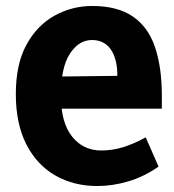

<svg xmlns="http://www.w3.org/2000/svg" viewBox="-20 -606 584 643"><path d="M306 17Q227 17 165 -18.5Q103 -54 68 -123Q33 -192 33 -291Q33 -391 68.5 -456Q104 -521 162.5 -553.5Q221 -586 289 -586Q373 -586 424.5 -551Q476 -516 499 -448.5Q522 -381 522 -285V-242H116L118 -349L373 -352Q373 -382 367 -404.5Q361 -427 350 -442Q339 -457 323.5 -464.5Q308 -472 288 -472Q244 -472 214 -426Q184 -380 184 -286Q184 -195 221.5 -148.5Q259 -102 319 -102Q356 -102 392 -113Q428 -124 468 -146L511 -48Q462 -14 409.5 1.5Q357 17 306 17Z"/></svg>

Font: Yaldevi ExtraLight
Style: Regular
Weight: 200
Designer: Sol Matas, Rajitha Manaperi, Kosala Senevirathne
Foundry: Mooniak
Version: Version 1.100